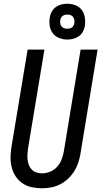

<svg xmlns="http://www.w3.org/2000/svg" viewBox="-20 -1001 543 1029"><path d="M205 8Q176 8 149 2Q122 -4 100 -19Q78 -34 63.5 -56.5Q49 -79 42.5 -105.5Q36 -132 36.5 -160Q37 -188 42 -217L128 -735H218L130 -204Q128 -188 127 -173Q126 -158 128 -143Q130 -128 135.5 -114.5Q141 -101 151.5 -91Q162 -81 176 -76.5Q190 -72 206 -72Q227 -72 249 -81Q271 -90 286.5 -107.5Q302 -125 310 -146Q318 -167 322 -189L412 -735H503L411 -176Q407 -152 399 -128Q391 -104 377 -82Q363 -60 343.5 -42Q324 -24 301 -12.5Q278 -1 253.5 3.5Q229 8 205 8ZM341 -789Q318 -789 297 -797.5Q276 -806 263 -823Q250 -840 246.5 -862.5Q243 -885 247 -908Q249 -924 257.5 -939Q266 -954 279.5 -963.5Q293 -973 309 -977Q325 -981 341 -981Q364 -981 385 -972.5Q406 -964 418.5 -947Q431 -930 434.5 -907.5Q438 -885 435 -862Q432 -846 424 -831Q416 -816 402 -806.5Q388 -797 372 -793Q356 -789 341 -789ZM341 -847Q347 -847 353.5 -848.5Q360 -850 365.5 -854Q371 -858 374 -863.5Q377 -869 378 -876Q380 -885 378.5 -894Q377 -903 372 -910Q367 -917 358.5 -920Q350 -923 341 -923Q334 -923 328 -921.5Q322 -920 316.5 -916Q311 -912 307.5 -906.5Q304 -901 303 -894Q302 -885 303 -876Q304 -867 309.5 -860Q315 -853 323 -850Q331 -847 341 -847Z"/></svg>

Font: Iosevka SS04 Medium
Style: Italic
Weight: 500
Italic angle: -9°
Monospace: yes
Designer: Belleve Invis
Foundry: Belleve Invis
Version: Version 19.0.0; ttfautohint (v1.8.4)